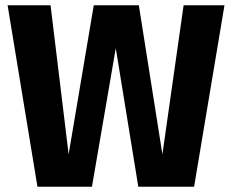

<svg xmlns="http://www.w3.org/2000/svg" viewBox="-20 -713 887 733"><path d="M721 0H508L422 -529L331 0H123L9 -693H173L242 -124L338 -693H510L600 -124L681 -693H837Z"/></svg>

Font: FiraGOUPP
Style: Bold
Weight: 700
Designer: bBox Type
Foundry: bBox Type GmbH
Version: Version 1.001